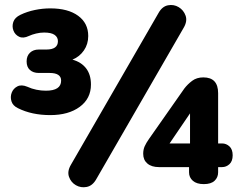

<svg xmlns="http://www.w3.org/2000/svg" viewBox="-20 -743 968 779"><path d="M370 -15Q355 11 331.5 15.5Q308 20 288 8.5Q268 -3 260 -25.5Q252 -48 268 -75L623 -690Q638 -717 661.5 -721.5Q685 -726 705 -714Q725 -702 733 -679.5Q741 -657 725 -630ZM807 4Q778 4 762.5 -9.5Q747 -23 747 -44V-65H625Q595 -65 578 -79.5Q561 -94 561 -119Q561 -136 567 -149.5Q573 -163 585 -180L728 -384Q741 -401 759.5 -415Q778 -429 805 -429Q865 -429 865 -365V-161H881Q898 -161 911 -149Q924 -137 924 -113Q924 -89 911 -77Q898 -65 881 -65H865V-44Q865 -23 850.5 -9.5Q836 4 807 4ZM184 -276Q109 -276 53 -304Q32 -314 26.5 -332Q21 -350 27.5 -367Q34 -384 50.5 -392.5Q67 -401 91 -391Q108 -383 127.5 -379Q147 -375 166 -375Q228 -375 228 -416Q228 -447 181 -447H137Q115 -447 101.5 -459Q88 -471 88 -494Q88 -516 101.5 -529Q115 -542 137 -542H168Q215 -542 215 -576Q215 -592 201.5 -601.5Q188 -611 159 -611Q143 -611 126.5 -607Q110 -603 97 -597Q74 -586 57.5 -594Q41 -602 34.5 -619Q28 -636 34 -654Q40 -672 63 -683Q90 -696 121.5 -702.5Q153 -709 184 -709Q256 -709 297 -679Q338 -649 338 -597Q338 -564 320.5 -538.5Q303 -513 274 -501Q310 -491 329.5 -465.5Q349 -440 349 -400Q349 -343 303.5 -309.5Q258 -276 184 -276ZM751 -161V-283L668 -161Z"/></svg>

Font: Chiron GoRound TC EB
Style: Regular
Weight: 700
Designer: Ryoko NISHIZUKA 西塚涼子 (kana, bopomofo & ideographs); Paul D. Hunt (Latin, Greek & Cyrillic); Sandoll Communications 산돌커뮤니
Foundry: Adobe
Version: Version 1.000;hotconv 1.1.1;makeotfexe 2.6.0